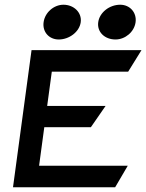

<svg xmlns="http://www.w3.org/2000/svg" viewBox="-20 -792 618 812"><path d="M468.5 -625C509.5 -625 547.8 -657 553.4 -698C558.9 -739 529.4 -772 488.4 -772C442.4 -772 400.9 -739 395.4 -698C389.8 -657 422.5 -625 468.5 -625ZM228.5 -625C272.5 -625 315.8 -657 321.4 -698C326.9 -739 292.4 -772 248.4 -772C207.4 -772 169.9 -739 164.4 -698C158.8 -657 187.5 -625 228.5 -625ZM199.1 -489H522.1L578.4 -580H113.4L35 0H467L520.3 -91H145.3L167.3 -254H364.3L426.5 -344H179.5Z"/></svg>

Font: Charger
Style: ExBdIt
Weight: 400
Designer: Jasper
Foundry: Cannot Into Space Fonts
Version: Version 0.99